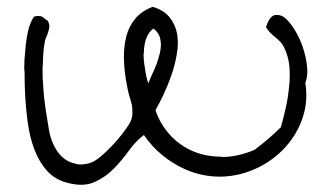

<svg xmlns="http://www.w3.org/2000/svg" viewBox="-20 -501 945 553"><path d="M859.4 -262.7Q862.3 -244.1 862.3 -226.6Q862.3 -200.2 855.5 -174.8Q843.8 -131.8 817.9 -96.7Q792 -61.5 754.9 -36.6Q717.8 -11.7 673.8 0Q642.6 7.8 613.3 7.8Q601.6 7.8 590.8 6.8Q549.8 2.9 513.7 -13.2Q477.5 -29.3 446.8 -54.7Q416 -80.1 394.5 -112.3Q371.1 -94.7 351.1 -66.9Q331.1 -39.1 307.6 -15.1Q284.2 8.8 253.9 22.5Q236.3 31.2 213.9 31.2Q197.3 31.2 177.7 26.4Q139.6 17.6 116.2 -8.3Q92.8 -34.2 79.1 -70.3Q65.4 -106.4 59.6 -150.4Q53.7 -194.3 51.8 -241.2Q50.8 -264.6 50.8 -294.9Q49.8 -299.8 49.8 -304.7Q49.8 -329.1 52.7 -354.5Q54.7 -383.8 60.5 -410.2Q66.4 -436.5 78.1 -453.1Q85 -455.1 90.8 -455.1Q97.7 -455.1 102.5 -452.1Q110.4 -446.3 118.2 -440.4Q122.1 -432.6 122.1 -425.8V-423.8Q121.1 -416 118.7 -408.2Q116.2 -400.4 112.8 -393.1Q109.4 -385.7 108.4 -377Q103.5 -347.7 103.5 -315.4Q102.5 -308.6 102.5 -302.7Q102.5 -276.4 104.5 -251Q106.4 -218.8 111.3 -187Q116.2 -155.3 121.1 -126Q125 -103.5 134.8 -83Q144.5 -62.5 159.2 -48.8Q173.8 -35.2 194.3 -30.3Q203.1 -27.3 211.9 -27.3Q225.6 -27.3 241.2 -32.2Q252.9 -36.1 269.5 -49.8Q286.1 -63.5 302.2 -80.6Q318.4 -97.7 332 -115.2Q345.7 -132.8 352.5 -144.5Q360.4 -158.2 361.3 -170.9V-178.7Q361.3 -187.5 360.4 -196.3Q357.4 -209 353 -223.1Q348.6 -237.3 345.7 -254.9Q337.9 -293.9 336.9 -330.1V-337.9Q336.9 -369.1 343.8 -396.5Q351.6 -425.8 370.1 -447.8Q388.7 -469.7 419.9 -481.4Q452.1 -471.7 468.8 -450.7Q485.4 -429.7 490.2 -403.3Q492.2 -389.6 492.2 -377Q492.2 -361.3 489.3 -345.7Q484.4 -315.4 474.1 -285.6Q463.9 -255.9 451.2 -229Q438.5 -202.1 427.7 -183.6Q441.4 -143.6 468.8 -113.3Q496.1 -83 533.7 -66.4Q571.3 -49.8 617.2 -49.8Q618.2 -48.8 619.1 -48.8Q664.1 -48.8 712.9 -69.3Q755.9 -101.6 789.1 -134.8Q795.9 -159.2 802.7 -189Q809.6 -218.8 812.5 -250Q814.5 -266.6 814.5 -283.2Q814.5 -296.9 813.5 -310.5Q810.5 -339.8 797.9 -365.2Q793 -375 786.1 -381.8Q779.3 -388.7 772 -394.5Q764.6 -400.4 757.8 -407.2Q751 -414.1 746.1 -422.9Q754.9 -451.2 769.5 -457Q773.4 -458 778.3 -458Q788.1 -458 798.8 -451.2Q813.5 -439.5 828.1 -416Q842.8 -392.6 852.1 -365.2Q861.3 -337.9 864.3 -310.5Q865.2 -302.7 865.2 -295.9Q865.2 -277.3 859.4 -262.7ZM421.9 -418.9Q408.2 -409.2 401.4 -390.6Q394.5 -372.1 394.5 -350.6Q393.6 -347.7 393.6 -344.7Q393.6 -325.2 397.5 -304.7Q400.4 -280.3 407.2 -260.7Q413.1 -276.4 422.9 -297.4Q432.6 -318.4 438.5 -340.8Q443.4 -357.4 443.4 -373Q443.4 -378.9 442.4 -383.8Q440.4 -404.3 421.9 -418.9Z"/></svg>

Font: Crafty Girls
Style: Regular
Weight: 400
Designer: Crystal Kluge
Foundry: Font Diner, Inc DBA Tart Workshop
Version: Version 1.000